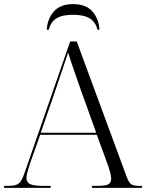

<svg xmlns="http://www.w3.org/2000/svg" viewBox="-22 -916 720 936"><path d="M-2 0V-10H23Q56 -10 70.5 -22.5Q85 -35 98 -74L320 -714H352L593 -61Q604 -29 615.5 -19.5Q627 -10 654 -10H670V0H426V-10H456Q494 -10 507 -18Q520 -26 520 -45Q520 -57 514 -79Q508 -101 503 -114L450 -259H174L124 -118Q120 -105 113.5 -83.5Q107 -62 107 -49Q107 -28 124 -19Q141 -10 187 -10H225V0ZM177 -269H447L370 -483Q354 -529 337.5 -576.5Q321 -624 310 -660Q299 -626 284 -582Q269 -538 255 -496ZM206 -771Q209 -824 240.5 -860Q272 -896 334 -896Q397 -896 428.5 -860Q460 -824 463 -771H453Q444 -809 415 -826.5Q386 -844 334 -844Q281 -844 253 -826.5Q225 -809 216 -771Z"/></svg>

Font: Noto Serif Display Light
Style: Regular
Weight: 300
Designer: Monotype Design Team
Foundry: Monotype Imaging Inc.
Version: Version 2.009